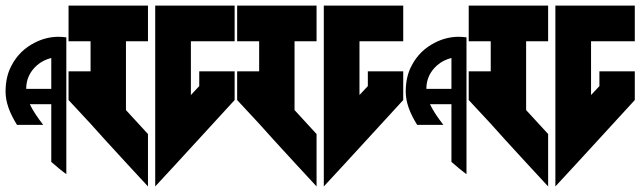

<svg xmlns="http://www.w3.org/2000/svg" viewBox="-20 -717 2298 689"><path d="M218 -583C209 -584 199 -585 190 -585C161 -585 132 -578 105 -564C69 -546 41 -519 22 -483C7 -456 0 -424 0 -388C0 -351 14 -312 41 -269H135C114 -296 98 -320 87 -343H164V-136C185 -118 199 -106 206 -101C213 -96 217 -93 218 -92ZM164 -509V-398H74C74 -432 87 -460 113 -483C128 -496 145 -504 164 -509Z M226 -697V-569H305V-461H226V-358L305 -273L314 -263L359 -213L437 -128L511 -48V-236L432 -322V-569H511V-697ZM537 -697V-569V-236V-48L611 -128L822 -358V-461H695V-408L665 -376V-569H822V-697H665Z M831 -697V-569H910V-461H831V-358L910 -273L919 -263L964 -213L1042 -128L1116 -48V-236L1037 -322V-569H1116V-697ZM1142 -697V-569V-236V-48L1216 -128L1427 -358V-461H1300V-408L1270 -376V-569H1427V-697H1270Z M1654 -583C1645 -584 1635 -585 1626 -585C1597 -585 1568 -578 1541 -564C1505 -546 1477 -519 1458 -483C1443 -456 1436 -424 1436 -388C1436 -351 1450 -312 1477 -269H1571C1550 -296 1534 -320 1523 -343H1600V-136C1621 -118 1635 -106 1642 -101C1649 -96 1653 -93 1654 -92ZM1600 -509V-398H1510C1510 -432 1523 -460 1549 -483C1564 -496 1581 -504 1600 -509Z M1662 -697V-569H1741V-461H1662V-358L1741 -273L1750 -263L1795 -213L1873 -128L1947 -48V-236L1868 -322V-569H1947V-697ZM1973 -697V-569V-236V-48L2047 -128L2258 -358V-461H2131V-408L2101 -376V-569H2258V-697H2101Z"/></svg>

Font: ABC-Love-Monogram
Style: Regular
Weight: 400
Designer: Sadat Fauzi
Foundry: Intuisi Creative
Version: Version 001.000